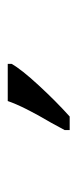

<svg xmlns="http://www.w3.org/2000/svg" viewBox="128 -934 200 496"><g transform="rotate(-90 228.0 -686.0)"><path d="M140 -619 159 -654Q201 -725 215 -766H311V-756Q297 -731 255.5 -686Q214 -641 175 -606H140Z"/></g></svg>

Font: Noto Serif Cond
Style: Regular
Weight: 400
Width: 3
Designer: Monotype Design Team
Foundry: Monotype Imaging Inc.
Version: Version 1.001